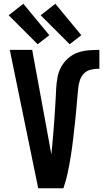

<svg xmlns="http://www.w3.org/2000/svg" viewBox="-20 -1000 548 1020"><path d="M183 0H317Q324 -21 330 -42.5Q336 -64 340.5 -86Q345 -108 349 -129.5Q353 -151 356.5 -173Q360 -195 363 -217Q366 -239 368.5 -261.5Q371 -284 373.5 -306Q376 -328 378.5 -350Q381 -372 383 -394Q385 -416 387 -438.5Q389 -461 391 -483Q393 -505 395 -527Q397 -549 403.5 -571Q410 -593 425.5 -609Q441 -625 463 -630Q485 -635 508 -635V-735Q478 -735 448.5 -732.5Q419 -730 391.5 -720Q364 -710 341.5 -690Q319 -670 305 -644.5Q291 -619 285.5 -589.5Q280 -560 278.5 -530.5Q277 -501 275.5 -472Q274 -443 272 -413.5Q270 -384 268 -354.5Q266 -325 263.5 -296Q261 -267 258.5 -237.5Q256 -208 253 -179Q250 -195 247 -212Q244 -229 241 -245L151 -735H32ZM350 -765 412 -813 274 -980 196 -919ZM180 -765 242 -813 104 -980 26 -919Z"/></svg>

Font: Iosevka SS09
Style: Bold
Weight: 700
Monospace: yes
Designer: Belleve Invis
Foundry: Belleve Invis
Version: Version 5.2.1; ttfautohint (v1.8.3)